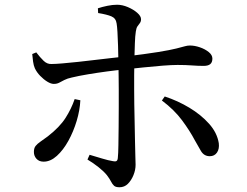

<svg xmlns="http://www.w3.org/2000/svg" viewBox="-20 -767 1040 810"><path d="M484 23Q468 23 461 16.5Q454 10 448.5 -1Q443 -12 431 -28Q418 -44 396 -61.5Q374 -79 349 -94L358 -114Q385 -106 411.5 -98Q438 -90 457 -87Q466 -85 471 -87.5Q476 -90 477 -100Q479 -119 479.5 -154Q480 -189 480.5 -232Q481 -275 481 -317Q481 -359 481 -391Q481 -413 480.5 -443.5Q480 -474 479.5 -508Q479 -542 478 -574.5Q477 -607 475.5 -632Q474 -657 472 -668Q469 -690 450 -698Q431 -706 394 -712L393 -732Q411 -738 433 -742.5Q455 -747 474 -747Q496 -747 519.5 -737Q543 -727 559 -713Q575 -699 575 -686Q575 -676 570 -669.5Q565 -663 560 -656Q555 -649 553 -634Q550 -615 549 -584.5Q548 -554 547 -519Q546 -484 546 -450.5Q546 -417 546 -390Q546 -365 546.5 -328.5Q547 -292 548 -251.5Q549 -211 549.5 -173.5Q550 -136 551 -109Q552 -82 552 -72Q552 -50 543 -28Q534 -6 519.5 8.5Q505 23 484 23ZM164 -85Q145 -85 134 -97Q123 -109 123 -126Q123 -142 130 -151Q137 -160 150 -169Q163 -178 182 -192Q232 -231 256.5 -269.5Q281 -308 295 -349L319 -344Q317 -302 303.5 -257Q290 -212 268.5 -173Q247 -134 220 -109.5Q193 -85 164 -85ZM207 -413Q195 -413 179.5 -422.5Q164 -432 149.5 -447Q135 -462 127 -479Q122 -490 119.5 -507.5Q117 -525 116 -539L133 -546Q149 -525 164 -510.5Q179 -496 197 -497Q213 -497 243 -499.5Q273 -502 310 -506Q347 -510 384 -514.5Q421 -519 453 -522.5Q485 -526 503 -528Q595 -539 647 -547.5Q699 -556 724.5 -562.5Q750 -569 760.5 -572Q771 -575 781 -575Q801 -575 823 -567.5Q845 -560 860.5 -547.5Q876 -535 876 -520Q876 -504 867 -496.5Q858 -489 839 -489Q815 -489 789.5 -491Q764 -493 729 -493Q705 -493 666 -490Q627 -487 584.5 -482.5Q542 -478 505 -474Q472 -471 431 -465.5Q390 -460 351 -453.5Q312 -447 283 -440Q264 -436 251.5 -429.5Q239 -423 229.5 -418Q220 -413 207 -413ZM865 -108Q841 -108 828 -129.5Q815 -151 802 -175Q781 -215 748 -259.5Q715 -304 663 -343L675 -360Q730 -342 779 -312.5Q828 -283 862 -245Q896 -207 903 -163Q906 -139 895.5 -123.5Q885 -108 865 -108Z"/></svg>

Font: Noto Serif SC ExtraLight Medium
Style: Regular
Weight: 500
Version: Version 2.002-H1;hotconv 1.1.0;makeotfexe 2.6.0